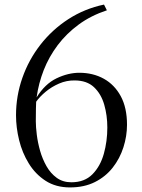

<svg xmlns="http://www.w3.org/2000/svg" viewBox="-20 -806 620 839"><path d="M286 13Q224 13 179.2 -16Q134.5 -45 105.8 -91.8Q77 -138.5 63.5 -193.8Q50 -249 50 -302Q50 -387 77.8 -466Q105.5 -545 156.8 -610.8Q208 -676.5 278.5 -722.2Q349 -768 434.5 -786L447 -761Q377.5 -738 324 -698.8Q270.5 -659.5 232.2 -608.8Q194 -558 171.2 -500Q148.5 -442 140 -380.5Q176.5 -439.5 227.2 -463.8Q278 -488 326.5 -488Q386.5 -488 433.5 -462Q480.5 -436 507.8 -385.5Q535 -335 535 -261Q535 -211 519.2 -162Q503.5 -113 472.5 -73.5Q441.5 -34 394.8 -10.5Q348 13 286 13ZM306 -454.5Q271 -455 238.5 -441Q206 -427 180 -405.5Q154 -384 138 -361.5Q137.5 -355 137 -329.8Q136.5 -304.5 136.5 -276Q136.5 -251.5 140.8 -217.2Q145 -183 155.2 -147Q165.5 -111 183.2 -79.8Q201 -48.5 227.8 -29Q254.5 -9.5 292 -9.5Q349.5 -9.5 384 -44.5Q418.5 -79.5 433.8 -134.2Q449 -189 449 -248.5Q449 -301.5 435.5 -348.5Q422 -395.5 390.8 -425Q359.5 -454.5 306 -454.5Z"/></svg>

Font: Merriweather 144pt Light
Style: Regular
Weight: 300
Version: Version 2.100